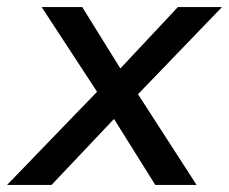

<svg xmlns="http://www.w3.org/2000/svg" viewBox="-62 -524 649 544"><path d="M-42 0 213 -264 56 -504H171L279 -330L442 -504H567L329 -257L495 0H378L261 -187L84 0Z"/></svg>

Font: Mulish SemiBold
Style: Italic
Weight: 600
Italic angle: -9°
Designer: Vernon Adams
Foundry: Vernon Adams
Version: Version 3.603; ttfautohint (v1.8.3)